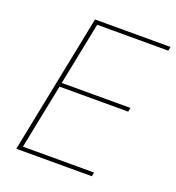

<svg xmlns="http://www.w3.org/2000/svg" viewBox="-128 -800 828 903"><g transform="rotate(20 286.0 -349.0)"><path d="M432 0H54L194 -698H572L568 -678H212L149 -364H493L489 -344H145L80 -20H436Z"/></g></svg>

Font: IBM Plex Sans Thin
Style: Italic
Weight: 250
Italic angle: -11.31°
Designer: Mike Abbink, Paul van der Laan, Pieter van Rosmalen
Foundry: Bold Monday
Version: Version 3.201